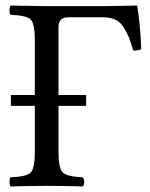

<svg xmlns="http://www.w3.org/2000/svg" viewBox="-20 -667 537 689"><path d="M147 -645H352.1Q433.1 -646 472.2 -647Q483.4 -582 486.8 -490.2Q473.6 -484.4 458 -485.8Q448.2 -519 441.7 -534.9Q435.1 -550.8 422.6 -570.3Q410.2 -589.8 391.6 -597.4Q373 -605 346.2 -605H226.1Q189.9 -605 189.9 -570.8V-326.2H289.1V-287.1H189.9V-122.1Q189.9 -62 205.6 -47.6Q221.2 -33.2 276.9 -30.8Q281.7 -25.9 282 -13.9Q282.2 -2 276.9 2Q196.8 0 147.9 0Q96.2 0 18.1 2Q14.2 -2 14.2 -13.9Q14.2 -25.9 18.1 -30.8Q74.2 -32.7 89.6 -47.4Q105 -62 105 -122.1V-287.1H19V-326.2H105V-522.9Q105 -583 89.6 -597.4Q74.2 -611.8 18.1 -613.8Q14.2 -617.7 14.2 -629.9Q14.2 -642.1 18.1 -647Z"/></svg>

Font: Linux Libertine O
Style: Regular
Weight: 400
Designer: Philipp H. Poll
Foundry: Philipp H. Poll
Version: Version 5.3.0